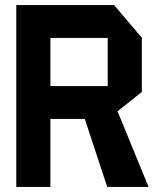

<svg xmlns="http://www.w3.org/2000/svg" viewBox="-20 -734 627 754"><path d="M44 0V-714H178V0ZM401 0 313 -267 419 -352 563 -1V0ZM178 -267V-396H403V-267ZM403 -267V-585H537V-373L404 -267ZM178 -585V-714H428L537 -586V-585Z"/></svg>

Font: Foldit SemiBold
Style: Regular
Weight: 600
Version: Version 1.003